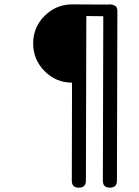

<svg xmlns="http://www.w3.org/2000/svg" viewBox="-20 -735 640 885"><path d="M520 -692.9Q521 -689.9 521 -682.1L519 98.1Q519 129.9 486.8 129.9H485.8Q454.1 129.9 454.1 98.1L456.1 -660.2L377.9 -661.1L376 98.1Q376 129.9 344.2 129.9H342.8Q311 129.9 311 98.1L312 -354Q238.3 -354 185.5 -407.2Q132.8 -460.4 132.8 -535.2Q132.8 -609.4 185.8 -662.1Q238.8 -714.8 313 -714.8L478 -713.9Q481 -714.8 487.8 -714.8H488.8Q498.5 -714.8 506.8 -710Q518.6 -705.6 520 -692.9Z"/></svg>

Font: Arcon Rounded-
Style: Regular
Weight: 400
Designer: M. Zarth
Foundry: martin zarth - visuelle & digitale kommunikation
Version: Version 1.110;PS 001.110;hotconv 1.0.70;makeotf.lib2.5.58329